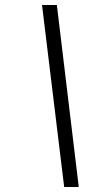

<svg xmlns="http://www.w3.org/2000/svg" viewBox="-20 -743 388 763"><path d="M293 0H235L147 -723H206Z"/></svg>

Font: Jura
Style: Italic
Weight: 400
Designer: Ed Merritt
Foundry: Ten by Twenty
Version: Version 1.007